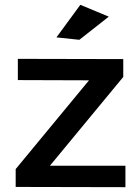

<svg xmlns="http://www.w3.org/2000/svg" viewBox="-20 -775 577 796"><path d="M54 -531 491 -530V-456L187 -88H500V1L45 0V-74L349 -442L54 -443ZM313 -755 431 -706 309 -610 214 -620Z"/></svg>

Font: Alexandria
Style: Regular
Weight: 400
Designer: Mohamed Gaber
Foundry: Kief Type Foundry
Version: Version 5.100